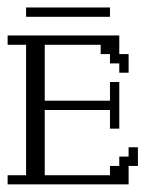

<svg xmlns="http://www.w3.org/2000/svg" viewBox="-20 -483 406 503"><path d="M0 0V-23.9H48.3V-365.7H0V-390.1H292.5V-341.3H316.9V-292.5H292.5V-316.9H268.1V-341.3H243.7V-365.7H97.2V-219.2H268.1V-268.1H292.5V-146H268.1V-194.8H97.2V-23.9H268.1V-48.3H292.5V-72.8H316.9V-97.2H341.3V-48.3H316.9V0ZM48.3 -439V-463.4H268.1V-439Z"/></svg>

Font: FS Mondwest Regular
Style: Regular
Weight: 400
Designer: NZWStudios2024
Foundry: https://fontstruct.com
Version: Version 1.0